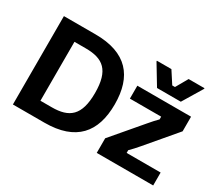

<svg xmlns="http://www.w3.org/2000/svg" viewBox="-127 -962 1379 1223"><g transform="rotate(30 562.5 -350.0)"><path d="M980.8 -550 1068.3 -695V-700H951.7L901.7 -612.5H881.7L825 -700H718.3V-695L805.8 -550ZM295 0C525.8 0 625 -119.2 625 -325C625 -530.8 525.8 -650 295 -650H63.3V0ZM203.3 -541.7H286.7C414.2 -541.7 480 -491.7 480 -325C480 -158.3 414.2 -108.3 286.7 -108.3H203.3ZM1095 0V-95H845V-115C862.5 -131.7 881.7 -153.3 903.3 -178.3L1085 -392.5V-500H690V-405H920V-385C902.5 -368.3 883.3 -345.8 862.5 -321.7L680 -107.5V0Z"/></g></svg>

Font: Familjen Grotesk
Style: Bold
Weight: 700
Designer: Anders Wikstroem, Jonas Baeckman, Matilda Gysing, Kristian Moeller
Foundry: Familjen STHLM AB
Version: Version 2.000